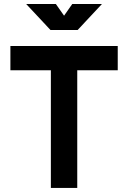

<svg xmlns="http://www.w3.org/2000/svg" viewBox="-20 -918 626 938"><path d="M228.5 0V-574.7H30.8V-693.4H555.2V-574.7H357.4V0ZM226.6 -771.5 107.9 -898.4H252.9L293 -841.3L333 -898.4H478L359.4 -771.5Z"/></svg>

Font: Cascadia Code NF
Style: Bold
Weight: 700
Monospace: yes
Designer: Aaron Bell
Foundry: Saja Typeworks
Version: Version 2404.023; ttfautohint (v1.8.4)